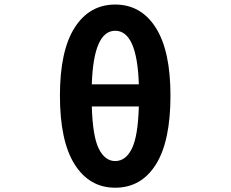

<svg xmlns="http://www.w3.org/2000/svg" viewBox="-20 -832 1040 865"><path d="M605.5 -352.5H393.6Q397.5 -216.8 425.3 -161.6Q453.1 -106.4 499 -106.4Q545.9 -106.4 573.7 -161.6Q601.6 -216.8 605.5 -352.5ZM393.6 -452.1H605.5Q597.7 -693.4 499 -693.4Q401.4 -693.4 393.6 -452.1ZM748 -401.4Q748 -195.3 682.1 -90.8Q616.2 13.7 499 13.7Q382.8 13.7 316.4 -91.3Q250 -196.3 250 -401.4Q250 -603.5 316.4 -707.5Q382.8 -811.5 499 -811.5Q615.2 -811.5 681.6 -707.5Q748 -603.5 748 -401.4Z"/></svg>

Font: GenEi Gothic M Regular
Style: Bold
Weight: 700
Designer: o_tamon (Modified); [Source Han Sans]
Ryoko NISHIZUKA  (kana & ideographs); Paul D. Hunt (Latin, Greek & Cyrillic); Wenl
Version: Version 1.1a;Original Version 1.004